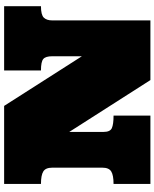

<svg xmlns="http://www.w3.org/2000/svg" viewBox="72 -832 759 944"><g transform="rotate(-90 452.0 -359.5)"><path d="M894 -719.2V-538.1Q851.1 -538.1 837.6 -523.9Q824.2 -509.8 824.2 -482.9V0H530.8L275.9 -398.9V-230Q275.9 -198.2 294.4 -189.7Q313 -181.2 356 -181.2V0H20V-181.2Q63 -181.2 81.5 -192.6Q100.1 -204.1 100.1 -235.8V-482.9Q100.1 -515.1 81.5 -526.6Q63 -538.1 20 -538.1V-719.2H403.8L647.9 -336.9V-482.9Q647.9 -515.1 634.5 -526.6Q621.1 -538.1 578.1 -538.1V-719.2Z"/></g></svg>

Font: Ultra
Style: Regular
Weight: 400
Designer: Astigmatic (AOETI)
Foundry: Astigmatic (AOETI)
Version: Version 1.000